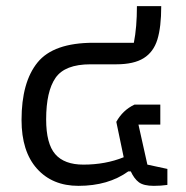

<svg xmlns="http://www.w3.org/2000/svg" viewBox="-20 -597 604 624"><path d="M50 -207Q50 -330 102 -394Q154 -458 284 -458H415Q425 -508 425 -577H504Q504 -509 491.5 -468.5Q479 -428 447 -408Q415 -388 358 -388H274Q191 -388 160.5 -344Q130 -300 130 -209Q130 -130 159.5 -96Q189 -62 251 -62Q323 -62 382 -86L358 -201Q379 -239 417 -257H501V-192H430L459 -62L524 -48V4Q503 7 480 7Q447 7 431.5 -4.5Q416 -16 405 -40H397Q332 7 235 7Q150 7 100 -49Q50 -105 50 -207Z"/></svg>

Font: Athiti Medium
Style: Regular
Weight: 500
Designer: CadsonDemak Team
Foundry: CadsonDemak
Version: Version 1.032